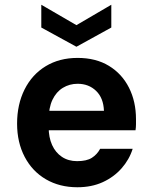

<svg xmlns="http://www.w3.org/2000/svg" viewBox="-20 -777 641 809"><path d="M306 12Q231 12 173.5 -21.5Q116 -55 84 -116Q52 -177 52 -256Q52 -337 83.5 -400Q115 -463 172.5 -498Q230 -533 307 -533Q384 -533 439 -499.5Q494 -466 523.5 -407.5Q553 -349 553 -275Q553 -265 553 -253Q553 -241 551 -228H148V-310H418Q416 -364 385 -394Q354 -424 307 -424Q273 -424 245 -407Q217 -390 201 -356.5Q185 -323 185 -271V-242Q185 -198 199.5 -166Q214 -134 241 -116Q268 -98 305 -98Q345 -98 367 -112Q389 -126 402 -150H539Q525 -105 492.5 -68Q460 -31 413 -9.5Q366 12 306 12ZM302 -580 154 -661V-757L302 -671L449 -757V-661Z"/></svg>

Font: DM Sans 10pt
Style: Bold
Weight: 700
Version: Version 4.004;gftools[0.9.30]